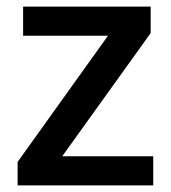

<svg xmlns="http://www.w3.org/2000/svg" viewBox="-20 -560 518 580"><path d="M442.9 0H33.2V-70.8L306.2 -452.1H49.8V-540H435.1V-460L168 -87.9H442.9Z"/></svg>

Font: f0_1792           
Style: Regular
Weight: 600
Foundry: Ascender Corporation
Version: Version 1.10